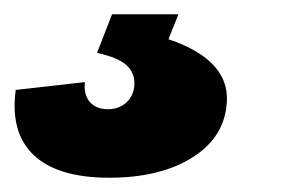

<svg xmlns="http://www.w3.org/2000/svg" viewBox="-67 -20 393 269"><path d="M86 229Q14 229 -19.5 197.5Q-53 166 -45 106L52 95Q50 113 59 123Q68 133 84 133Q99 133 109 124.5Q119 116 121 102Q123 84 111.5 72.5Q100 61 69 54L90 0H183L169 35Q214 50 234.5 74Q255 98 250 131Q244 176 199.5 202.5Q155 229 86 229Z"/></svg>

Font: Pathway Extreme 28pt Black
Style: Italic
Weight: 900
Italic angle: -8°
Designer: Eduardo Rodriguez Tunni
Foundry: Eduardo Rodriguez Tunni
Version: Version 1.001;gftools[0.9.26]